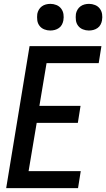

<svg xmlns="http://www.w3.org/2000/svg" viewBox="-20 -974 550 994"><path d="M12 0 133 -735H505L491 -647H221L184 -426H397L383 -338H170L128 -88H398L384 0ZM440 -816Q424 -816 409 -822Q394 -828 384.5 -840.5Q375 -853 373 -869Q371 -885 373 -902Q375 -913 381 -923.5Q387 -934 396.5 -941Q406 -948 417.5 -951Q429 -954 441 -954Q457 -954 472 -948Q487 -942 496.5 -929.5Q506 -917 508.5 -901Q511 -885 508 -868Q506 -857 500.5 -846.5Q495 -836 485 -829Q475 -822 463.5 -819Q452 -816 440 -816ZM240 -816Q224 -816 209 -822Q194 -828 184.5 -840.5Q175 -853 173 -869Q171 -885 173 -902Q175 -913 181 -923.5Q187 -934 196.5 -941Q206 -948 217.5 -951Q229 -954 241 -954Q257 -954 272 -948Q287 -942 296.5 -929.5Q306 -917 308.5 -901Q311 -885 308 -868Q306 -857 300.5 -846.5Q295 -836 285 -829Q275 -822 263.5 -819Q252 -816 240 -816Z"/></svg>

Font: Iosevka SS18 Semibold
Style: Italic
Weight: 600
Italic angle: -9°
Monospace: yes
Designer: Belleve Invis
Foundry: Belleve Invis
Version: Version 25.1.1; ttfautohint (v1.8.4)